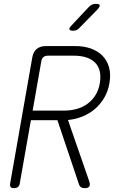

<svg xmlns="http://www.w3.org/2000/svg" viewBox="-20 -970 640 1000"><path d="M150 -394H314Q348 -394 379 -402.5Q410 -411 435 -429Q460 -447 477 -474Q494 -501 500 -537Q506 -574 499 -601Q492 -628 473.5 -645.5Q455 -663 427.5 -671.5Q400 -680 365 -680H230Q215 -680 206 -672.5Q197 -665 195 -650ZM141 -344 83 -15Q81 -2 73.5 4Q66 10 53 10Q40 10 35.5 4Q31 -2 33 -15L148 -670Q153 -700 171 -715Q189 -730 219 -730H374Q418 -730 454 -717Q490 -704 514 -679.5Q538 -655 548 -619Q558 -583 550 -537Q543 -495 523 -461Q503 -427 474.5 -402.5Q446 -378 410 -363.5Q374 -349 334 -345L445 -25Q451 -7 445 1.5Q439 10 422 10Q409 10 402 5.5Q395 1 392 -8L279 -344ZM362 -810Q344 -810 341.5 -817Q339 -824 353 -838L443 -934Q451 -942 459.5 -946Q468 -950 478 -950Q498 -950 499.5 -942.5Q501 -935 486 -919L393 -824Q387 -817 379 -813.5Q371 -810 362 -810Z"/></svg>

Font: Maple Mono NL Thin
Style: Italic
Weight: 250
Italic angle: -10°
Monospace: yes
Designer: subframe7536
Version: Version 7.000